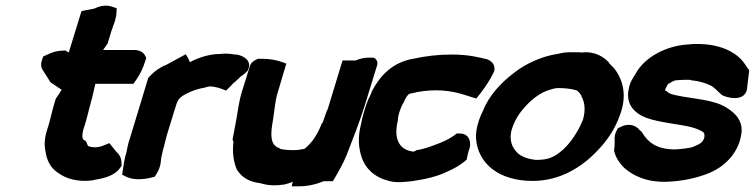

<svg xmlns="http://www.w3.org/2000/svg" viewBox="-20 -644 2658 676"><path d="M127 -430C122 -414 126 -402 134 -392L158 -354L197 -328C192 -320 185 -308 178 -299L176 -296L175 -292C168 -270 163 -250 158 -229C153 -213 151 -200 146 -188V-187C137 -159 135 -135 140 -112C144 -84 155 -54 185 -35C211 -16 251 -2 307 -9H308V-10C329 -14 379 -19 403 -53L408 -60V-67C408 -82 404 -97 391 -108L365 -140L345 -132C329 -125 311 -123 292 -129C290 -130 288 -133 285 -141L283 -147L277 -150C271 -153 267 -161 273 -186L275 -193C280 -206 283 -220 286 -230L300 -284C307 -307 310 -327 316 -349H450L461 -365C474 -384 485 -407 492 -431L495 -440L491 -448C485 -460 471 -468 452 -468H343L359 -491L372 -534L385 -571C388 -582 390 -591 390 -601L391 -615L379 -619C362 -626 339 -627 313 -614L267 -605L222 -459L211 -466H205C185 -466 165 -461 147 -452L132 -445Z M410 -29 420 -24C444 -10 481 -11 510 -18L525 -22L533 -35C547 -59 546 -77 548 -90L553 -112V-113L558 -130V-131C561 -143 564 -156 567 -167L601 -277C607 -296 616 -303 634 -313C655 -324 678 -332 703 -336L705 -337L719 -340C733 -339 747 -336 758 -332L776 -325L793 -342C798 -347 802 -352 809 -357L811 -359L828 -375C836 -380 843 -386 848 -391L852 -395L854 -400C866 -428 842 -447 813 -452H811H806C795 -454 777 -457 755 -454C719 -454 680 -442 648 -425C648 -427 646 -432 644 -436L634 -453L566 -416C545 -408 523 -393 507 -375L502 -370L438 -159C436 -151 433 -146 431 -135C428 -125 427 -115 426 -111C418 -85 415 -63 412 -42Z M799 -151 802 -145C797 -105 803 -72 815 -44L816 -45V-44C831 -21 855 -4 896 1C919 8 946 11 976 6H978H980C992 3 1001 0 1011 -4C1010 -2 1008 7 1007 12H1014H1031C1062 12 1091 6 1119 -6H1146H1152C1168 -33 1186 -63 1200 -97C1222 -154 1245 -211 1265 -275L1308 -415C1311 -425 1307 -435 1296 -441H1288H1279C1263 -441 1248 -438 1232 -431H1186L1137 -270C1135 -263 1134 -259 1131 -254L1130 -252L1128 -246C1123 -234 1119 -218 1115 -211L1113 -209L1112 -207C1098 -171 1079 -143 1059 -126L1057 -125L1056 -122C1047 -119 1046 -118 1038 -118H1037L1036 -117C1005 -113 977 -117 966 -120L965 -122H964C932 -133 931 -166 941 -221C947 -257 948 -287 958 -319L988 -420L972 -426C954 -432 932 -437 905 -437H896H888C873 -431 863 -422 860 -412L832 -322C821 -287 818 -256 813 -228C809 -206 803 -177 799 -154Z M1250 -202C1239 -157 1243 -123 1253 -91C1266 -51 1298 -20 1349 -7C1377 1 1409 -4 1429 -6H1430C1479 -13 1521 -23 1555 -40C1577 -49 1599 -62 1615 -75L1623 -82L1629 -110C1642 -136 1636 -174 1599 -174H1588L1579 -167C1557 -152 1539 -144 1509 -133C1491 -126 1472 -120 1452 -116H1448L1445 -114C1441 -112 1439 -111 1436 -110C1384 -116 1365 -157 1381 -221V-223V-224C1381 -232 1384 -241 1386 -249C1390 -261 1394 -271 1399 -280L1400 -281L1401 -283C1408 -299 1413 -307 1420 -313C1421 -313 1422 -314 1426 -315H1427H1428C1454 -322 1485 -326 1514 -326C1573 -326 1608 -312 1638 -303L1657 -297L1672 -316C1688 -337 1706 -363 1719 -391L1721 -397V-403C1721 -421 1707 -431 1693 -436H1692C1667 -442 1629 -452 1571 -452C1524 -452 1480 -447 1434 -437C1361 -424 1318 -377 1290 -324V-323L1289 -322C1286 -314 1283 -305 1279 -298L1278 -297L1277 -295C1264 -263 1256 -233 1250 -202Z M1656 -156C1663 -68 1736 -7 1856 -7C1951 -7 2027 -55 2080 -110C2116 -146 2145 -189 2162 -237C2189 -306 2173 -360 2148 -396C2140 -407 2131 -415 2124 -422V-423V-424C2107 -442 2076 -465 2027 -459C2027 -459 2023 -460 2019 -460H1983C1969 -460 1956 -457 1942 -454C1889 -446 1833 -421 1793 -390C1745 -354 1702 -309 1680 -253C1666 -225 1654 -188 1656 -156ZM1781 -186C1788 -208 1797 -227 1809 -244C1835 -279 1867 -309 1904 -324C1918 -329 1934 -334 1944 -334C1966 -334 1988 -332 2006 -327L2009 -326H2011C2020 -318 2024 -313 2027 -306V-304L2028 -303C2038 -285 2043 -257 2032 -221C2032 -221 2030 -219 2028 -212C2012 -176 1988 -140 1961 -116C1933 -92 1913 -81 1868 -81C1843 -83 1820 -91 1806 -102C1783 -122 1772 -149 1781 -186Z M2142 -113 2143 -110C2148 -90 2160 -70 2179 -52C2209 -26 2255 -2 2327 -4C2383 -6 2430 -17 2470 -32C2536 -57 2579 -109 2589 -166C2600 -216 2569 -246 2538 -265C2495 -293 2420 -296 2368 -307C2346 -311 2335 -315 2329 -321L2326 -324L2321 -325L2323 -331C2325 -335 2329 -344 2332 -348C2340 -353 2355 -361 2357 -361H2358H2359C2367 -362 2378 -363 2391 -363H2407C2407 -363 2410 -363 2413 -362L2414 -361H2416C2440 -359 2463 -352 2480 -344C2496 -336 2505 -324 2521 -310C2531 -302 2610 -278 2611 -340L2618 -397L2613 -403C2610 -406 2603 -420 2592 -432C2566 -462 2516 -487 2445 -489H2420H2418C2413 -488 2407 -488 2397 -487C2328 -482 2250 -445 2217 -383C2211 -372 2198 -357 2194 -332C2181 -276 2216 -244 2256 -229C2306 -211 2376 -207 2419 -195C2430 -191 2438 -189 2441 -187L2442 -186H2443C2460 -178 2461 -176 2460 -160C2454 -142 2447 -138 2418 -126C2403 -122 2379 -119 2356 -118C2291 -118 2261 -144 2241 -177L2240 -179L2238 -181C2236 -182 2235 -184 2231 -187C2218 -204 2191 -211 2165 -197L2155 -192L2150 -182C2145 -172 2144 -164 2144 -155V-133Z"/></svg>

Font: SolarCharger
Style: 1052
Weight: 1000
Designer: Mew Too
Foundry: Cannot Into Space Fonts/KineticPlasma Fonts
Version: Version 1.100